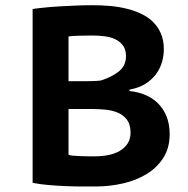

<svg xmlns="http://www.w3.org/2000/svg" viewBox="-20 -691 707 721"><path d="M102.5 0ZM595.2 -505.9Q595.2 -481.4 588.1 -457.3Q581.1 -433.1 565.7 -412.4Q550.3 -391.6 525.9 -376.2Q501.5 -360.8 466.3 -354.5V-349.1Q497.6 -346.2 525.1 -334.7Q552.7 -323.2 573.2 -303Q593.8 -282.7 605.5 -253.7Q617.2 -224.6 617.2 -186Q616.7 -134.3 592.8 -97.4Q568.8 -60.5 529.8 -36.9Q490.7 -13.2 440.9 -2Q391.1 9.3 338.9 9.3Q321.8 9.3 292.7 9.3Q263.7 9.3 230.5 8.1Q197.3 6.8 163.3 3.9Q129.4 1 102.5 -4.4V-657.2Q122.6 -660.2 149.2 -662.8Q175.8 -665.5 205.8 -667.2Q235.8 -668.9 267.6 -670.2Q299.3 -671.4 329.6 -671.4Q362.3 -671.4 394.5 -668.5Q426.8 -665.5 456.3 -658.2Q485.8 -650.9 511.2 -638.7Q536.6 -626.5 555.2 -608.2Q573.7 -589.8 584.5 -564.5Q595.2 -539.1 595.2 -505.9ZM337.4 -104Q363.8 -104 387.7 -108.9Q411.6 -113.8 429.9 -124.5Q448.2 -135.3 459.2 -152.1Q470.2 -168.9 470.2 -192.9Q470.2 -223.1 457 -241Q443.8 -258.8 422.6 -267.8Q401.4 -276.9 375.2 -279.3Q349.1 -281.7 322.8 -281.7H237.3V-109.9Q242.2 -107.4 254.4 -106.4Q266.6 -105.5 281.7 -104.7Q296.9 -104 312 -104Q327.1 -104 337.4 -104ZM292.5 -386.2Q299.8 -386.2 308.6 -386.2Q317.4 -386.2 326.4 -386.5Q335.4 -386.7 343.8 -387.2Q352.1 -387.7 358.9 -388.7Q398.9 -401.4 425.8 -422.4Q453.1 -443.8 453.1 -480Q453.1 -504.9 441.9 -520Q430.7 -535.2 412.6 -543.7Q394.5 -552.2 371.8 -554.9Q349.1 -557.6 326.2 -557.6Q299.3 -557.6 274.9 -556.9Q250.5 -556.2 237.3 -554.2V-386.2Z"/></svg>

Font: PT Astra Sans
Style: Bold
Weight: 700
Designer: A.Korolkova, I. Chaeva
Foundry: ParaType Ltd
Version: Version 1.001; ttfautohint (v1.6)